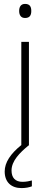

<svg xmlns="http://www.w3.org/2000/svg" viewBox="-20 -744 257 982"><path d="M108 -724C87 -724 78 -709 78 -688C78 -667 87 -652 108 -652C133 -652 140 -667 140 -688C140 -709 133 -724 108 -724ZM39 128C39 79 81 37 126 0H128V-530H89V-2C34 42 4 87 4 133C4 189 39 218 90 218C112 218 130 214 143 209V179C132 182 114 186 95 186C58 186 39 165 39 128Z"/></svg>

Font: Noto Sans Thai Looped ExtraLight
Style: Regular
Weight: 200
Designer: Sasikarn Vongin, Ben Mitchell
Foundry: The Fontpad Ltd
Version: Version 1.001